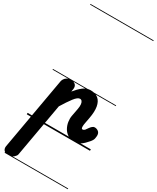

<svg xmlns="http://www.w3.org/2000/svg" viewBox="-418 -1328 1512 1853"><g transform="rotate(30 337.5 -401.0)"><path d="M519.5 0Q478 0 448.5 -19.5Q419 -39 401.8 -70Q384.5 -101 379 -136.8Q373.5 -172.5 379.5 -205L396 -292.5Q401.5 -322.5 399.2 -343.8Q397 -365 388.2 -376Q379.5 -387 366 -387Q340 -387 304.5 -340.5Q269 -294 224.5 -221L119 375.5Q116 391.5 95.2 410Q74.5 428.5 34.5 428.5Q-1.5 428.5 -15 410.2Q-28.5 392 -24 366L118.5 -440.5Q120 -449 127.8 -463.2Q135.5 -477.5 153 -489Q170.5 -500.5 200.5 -500.5Q235 -500.5 251.2 -482Q267.5 -463.5 262 -432L257.5 -405Q293.5 -450 331.8 -479.8Q370 -509.5 414 -509.5Q468 -509.5 500.2 -482.2Q532.5 -455 542 -402Q551.5 -349 536.5 -270.5L525 -209Q520.5 -186 520.2 -171Q520 -156 523.2 -149Q526.5 -142 532.5 -142Q541 -142 548 -146Q555 -150 558 -154L579.5 -184Q589.5 -198.5 601.8 -208.8Q614 -219 626.5 -219Q650 -219 668.2 -204.8Q686.5 -190.5 686.5 -161.5Q686.5 -148 682.5 -127.5Q678.5 -107 656.5 -82Q624 -43 593 -21.5Q562 0 519.5 0ZM519.5 0Q478 0 448.5 -19.5Q419 -39 401.8 -70Q384.5 -101 379 -136.8Q373.5 -172.5 379.5 -205L396 -292.5Q401.5 -322.5 399.2 -343.8Q397 -365 388.2 -376Q379.5 -387 366 -387Q340 -387 304.5 -340.5Q269 -294 224.5 -221L119 375.5Q116 391.5 95.2 410Q74.5 428.5 34.5 428.5Q-1.5 428.5 -15 410.2Q-28.5 392 -24 366L118.5 -440.5Q120 -449 127.8 -463.2Q135.5 -477.5 153 -489Q170.5 -500.5 200.5 -500.5Q235 -500.5 251.2 -482Q267.5 -463.5 262 -432L257.5 -405Q293.5 -450 331.8 -479.8Q370 -509.5 414 -509.5Q468 -509.5 500.2 -482.2Q532.5 -455 542 -402Q551.5 -349 536.5 -270.5L525 -209Q520.5 -186 520.2 -171Q520 -156 523.2 -149Q526.5 -142 532.5 -142Q541 -142 548 -146Q555 -150 558 -154L579.5 -184Q589.5 -198.5 601.8 -208.8Q614 -219 626.5 -219Q650 -219 668.2 -204.8Q686.5 -190.5 686.5 -161.5Q686.5 -148 682.5 -127.5Q678.5 -107 656.5 -82Q624 -43 593 -21.5Q562 0 519.5 0ZM-5 420.5H699.5V428.5H-5ZM-5 -16H699.5V0H-5ZM-5 -505.5H699.5V-497.5H-5ZM-5 -1230H699.5V-1222H-5Z"/></g></svg>

Font: Edu VIC WA NT Pre Guide
Style: Regular
Weight: 400
Designer: Tina and Corey Anderson, Eben Sorkin, Mirko Velimirovic
Foundry: Google for Education
Version: Version 1.000